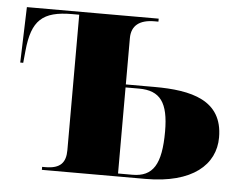

<svg xmlns="http://www.w3.org/2000/svg" viewBox="-44 -588 801 640"><g transform="rotate(5 357.0 -268.0)"><path d="M118 0H465C622 0 697 -68 697 -159C697 -284 591 -308 468 -308H372V-463C372 -505 399 -526 449 -526H462V-536H21L15 -350H25L29 -391C39 -493 74 -526 174 -526H197V-73C197 -32 180 -10 129 -10H118ZM420 -10H372V-298H417C488 -298 516 -260 516 -163C516 -53 489 -10 420 -10Z"/></g></svg>

Font: Noto Serif Display ExtraBold
Style: Regular
Weight: 800
Designer: Monotype Design Team
Foundry: Monotype Imaging Inc.
Version: Version 2.009